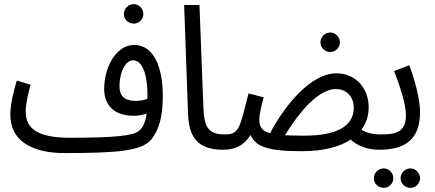

<svg xmlns="http://www.w3.org/2000/svg" viewBox="-20 -718 2098 927"><path d="M626 -604C651 -604 672 -625 672 -650C672 -676 651 -698 626 -698C599 -698 578 -676 578 -650C578 -625 599 -604 626 -604ZM289 21H290C537 21 663 12 709 -43C748 -90 766 -155 766 -255C766 -394 722 -501 628 -501C540 -501 483 -393 483 -289C483 -224 517 -159 626 -159C645 -159 668 -162 688 -170C682 -128 671 -103 651 -86C622 -62 531 -53 316 -53C153 -53 104 -103 104 -179C104 -220 120 -282 128 -309L61 -329C46 -279 30 -217 30 -164C30 -21 163 21 289 21ZM557 -300C557 -376 589 -427 622 -427C671 -427 692 -349 692 -261C692 -254 692 -247 692 -241C675 -234 654 -231 635 -231C592 -231 557 -246 557 -300Z M1057 5C1096 5 1107 -12 1107 -34C1107 -56 1095 -69 1067 -69C987 -69 966 -101 962 -199L943 -694H869L888 -167C892 -47 943 5 1057 5Z M1575 -467C1600 -467 1621 -488 1621 -513C1621 -539 1600 -561 1575 -561C1548 -561 1527 -539 1527 -513C1527 -488 1548 -467 1575 -467ZM1436 12C1542 12 1620 -9 1673 -44C1706 -13 1756 5 1809 5C1848 5 1859 -12 1859 -34C1859 -56 1847 -69 1819 -69C1774 -69 1745 -79 1725 -92C1749 -124 1760 -161 1760 -200C1760 -296 1694 -364 1604 -364C1483 -364 1357 -214 1284 -75C1242 -86 1232 -107 1232 -143C1232 -161 1240 -201 1253 -248L1180 -267C1138 -103 1136 -69 1067 -69L1057 5C1110 5 1154 -11 1190 -66C1214 -10 1273 12 1436 12ZM1602 -288C1658 -288 1688 -246 1688 -198C1688 -111 1610 -63 1450 -63C1413 -63 1381 -64 1356 -65C1403 -143 1505 -288 1602 -288Z M1809 5C1938 5 2008 -45 2008 -179C2008 -239 1981 -338 1956 -403L1883 -375C1912 -299 1940 -213 1940 -163C1940 -82 1896 -69 1819 -69ZM1962 189C1987 189 2008 168 2008 143C2008 117 1987 95 1962 95C1935 95 1914 117 1914 143C1914 168 1935 189 1962 189ZM1833 189C1858 189 1879 168 1879 143C1879 117 1858 95 1833 95C1806 95 1785 117 1785 143C1785 168 1806 189 1833 189Z"/></svg>

Font: Noto Sans Arabic UI XCn
Style: Regular
Weight: 400
Width: 2
Designer: Monotype Design Team, Nadine Chahine and Nizar Qandah
Foundry: Monotype Imaging Inc.
Version: Version 2.010